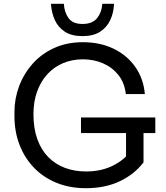

<svg xmlns="http://www.w3.org/2000/svg" viewBox="-20 -972 871 1010"><path d="M432 18Q347 18 278 -10Q209 -38 159.5 -89Q110 -140 83 -209.5Q56 -279 56 -361V-383Q56 -453 80.5 -518.5Q105 -584 151.5 -636.5Q198 -689 265 -719.5Q332 -750 416 -750Q507 -750 578 -715.5Q649 -681 692 -619.5Q735 -558 742 -477H642Q635 -538 602 -578.5Q569 -619 520.5 -639.5Q472 -660 416 -660Q359 -660 311 -639.5Q263 -619 228.5 -581Q194 -543 175 -490Q156 -437 156 -371Q156 -296 176.5 -239.5Q197 -183 234 -145.5Q271 -108 321.5 -89Q372 -70 432 -70Q517 -70 581.5 -104.5Q646 -139 679 -194L643 -75V-292H735V-118Q686 -54 609 -18Q532 18 432 18ZM406 -272V-354H797V-272ZM414 -782Q357 -782 321.5 -805Q286 -828 268.5 -866.5Q251 -905 248 -952H316Q318 -909 340 -877.5Q362 -846 414 -846Q467 -846 491.5 -877.5Q516 -909 518 -952H580Q578 -905 560 -866.5Q542 -828 506.5 -805Q471 -782 414 -782Z"/></svg>

Font: SVN-Sora Variable
Style: Regular
Weight: 400
Designer: Jonathan Barnbrook, Julián Moncada
Foundry: Barnbrook Fonts
Version: Version 2.000 - Viet hoa boi STYLEno.1 Fonts